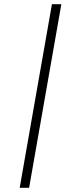

<svg xmlns="http://www.w3.org/2000/svg" viewBox="-20 -804 313 917"><path d="M119 93H74L228 -784H273Z"/></svg>

Font: Fz Poppins ExtLt
Style: Italic
Weight: 200
Italic angle: -10°
Designer: Ninad Kale (Devanagari), Jonny Pinhorn (Latin)
Foundry: Indian Type Foundry
Version: Vit hóa bi Vntype.Com & FontZin.Com